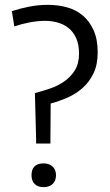

<svg xmlns="http://www.w3.org/2000/svg" viewBox="-20 -770 455 792"><path d="M129 -196 124 -386Q155 -394 187 -405Q219 -416 245.5 -434.5Q272 -453 289 -480.5Q306 -508 306 -549Q306 -587 294 -613Q282 -639 262.5 -654.5Q243 -670 218 -677Q193 -684 167 -684Q135 -684 101.5 -677.5Q68 -671 39 -661L29 -724Q62 -735 100 -742.5Q138 -750 178 -750Q218 -750 255.5 -740Q293 -730 321 -706.5Q349 -683 366 -645.5Q383 -608 383 -554Q383 -503 365.5 -467Q348 -431 320 -406.5Q292 -382 257.5 -367Q223 -352 189 -343L188 -196V-178H129ZM160 2Q136 2 123 -11Q110 -24 110 -47Q110 -96 160 -96Q183 -96 197 -83Q211 -70 211 -47Q211 -24 197 -11Q183 2 160 2Z"/></svg>

Font: Encode Sans Condensed
Style: Regular
Weight: 400
Designer: Pablo Impallari, Andres Torresi
Foundry: Pablo Impallari, Andres Torresi
Version: Version 1.000; ttfautohint (v1.00) -l 8 -r 50 -G 200 -x 14 -